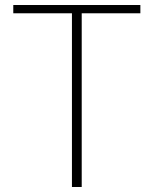

<svg xmlns="http://www.w3.org/2000/svg" viewBox="-20 -746 613 766"><path d="M267 -693H33V-726H540V-693H306V0H267Z"/></svg>

Font: Merged Yaku Han JP Thin
Style: Regular
Weight: 250
Designer: Ryoko NISHIZUKA 西塚涼子 (kana, bopomofo & ideographs); Paul D. Hunt (Latin, Greek & Cyrillic); Sandoll Communications 산돌커뮤니
Foundry: Adobe
Version: Version 2.004